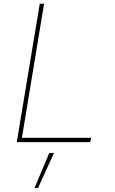

<svg xmlns="http://www.w3.org/2000/svg" viewBox="-20 -747 602 1009"><path d="M68.2 0 188.9 -727.3H211.6L95.2 -22.7H458.8L454.5 0ZM161.2 241.5 238.6 57.5H263.5L179.7 241.5Z"/></svg>

Font: Inter Thin  BETA
Style: Italic
Weight: 100
Italic angle: -9.39999°
Designer: Rasmus Andersson
Foundry: rsms
Version: Version 3.011;git-f93a4a705